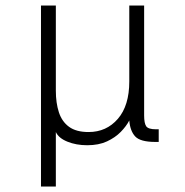

<svg xmlns="http://www.w3.org/2000/svg" viewBox="-20 -516 672 698"><path d="M129 162V-496H183V-186Q183 -142 194 -108Q205 -74 231 -55Q257 -36 302 -36Q367 -36 408.5 -84Q450 -132 450 -220V-496H504V-96Q504 -68 511.5 -57Q519 -46 547 -46H557V0H545Q490 0 471.5 -20Q453 -40 450 -78Q439 -57 419 -36.5Q399 -16 369 -2Q339 12 297 12Q257 12 225 -1Q193 -14 183 -36V162Z"/></svg>

Font: Atkinson Hyperlegible Mono ExtraLight
Style: Regular
Weight: 200
Monospace: yes
Designer: Elliott Scott, Megan Eiswerth, Linus Boman, Theodore Petrosky, Letters from Sweden
Foundry: Applied Design Works, Letters from Sweden
Version: Version 2.001